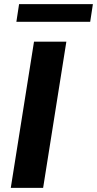

<svg xmlns="http://www.w3.org/2000/svg" viewBox="-20 -906 468 926"><path d="M32 0ZM32 0 144 -705H300L188 0ZM59 -801 72 -886H428L415 -801Z"/></svg>

Font: Winston
Style: Bold Italic
Weight: 700
Italic angle: -9°
Designer: Original fonts by Vernon Adams / Changes by Cristiano Sobral
Foundry: Original fonts by Vernon Adams / Changes by Cristiano Sobral
Version: Version 2.503;July 17, 2020;FontCreator 13.0.0.2655 64-bit